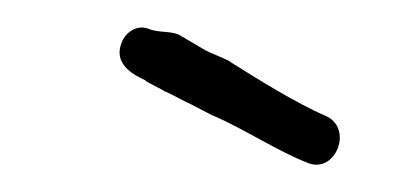

<svg xmlns="http://www.w3.org/2000/svg" viewBox="-20 -693 294 139"><path d="M216 -609C195 -618 166 -636 147 -648C147 -649 129 -656 128 -657L111 -667C105 -671 95 -669 88 -672C78 -676 70 -668 68 -662C62 -647 76 -639 85 -635C85 -634 98 -628 99 -627C104 -625 109 -622 115 -619C116 -619 134 -609 135 -609C156 -600 182 -583 203 -575C223 -567 236 -600 216 -609Z"/></svg>

Font: Photofail
Style: Regular
Weight: 400
Foundry: Cannot Into Space Fonts
Version: Version 0.97